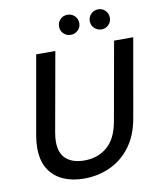

<svg xmlns="http://www.w3.org/2000/svg" viewBox="-96 -958 872 1046"><g transform="rotate(-10 340.5 -435.5)"><path d="M285 12Q220 12 169.5 -10.5Q119 -33 90 -79Q61 -125 61 -196Q61 -227 67 -263L144 -700H250L172 -263Q167 -234 167 -213Q167 -147 203.5 -116Q240 -85 304 -85Q377 -85 428.5 -128Q480 -171 497 -263L575 -700H681L604 -263Q587 -169 540 -108Q493 -47 426.5 -17.5Q360 12 285 12ZM519 -772Q496 -772 479.5 -788Q463 -804 463 -827Q463 -851 479.5 -867Q496 -883 519 -883Q542 -883 558 -867Q574 -851 574 -827Q574 -804 558 -788Q542 -772 519 -772ZM349 -772Q325 -772 309 -788Q293 -804 293 -827Q293 -851 309 -867Q325 -883 349 -883Q372 -883 388.5 -867Q405 -851 405 -827Q405 -804 388.5 -788Q372 -772 349 -772Z"/></g></svg>

Font: Ultramarine Medium
Style: Italic
Weight: 500
Italic angle: -10°
Designer: Colophon Foundry, Jonny Pinhorn
Foundry: Colophon Foundry
Version: Version 1.200; ttfautohint (v1.8.3)